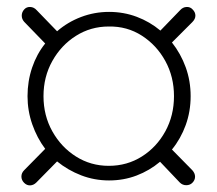

<svg xmlns="http://www.w3.org/2000/svg" viewBox="-20 -528 640 565"><path d="M51 10Q43 2 43 -8.5Q43 -19 51 -27L113 -90Q89 -122 75 -162Q61 -202 61 -245Q61 -289 74.5 -329Q88 -369 113 -400L51 -464Q44 -472 44 -482Q44 -492 51 -500Q58 -508 69 -507.5Q80 -507 88 -498L148 -436Q179 -463 218.5 -478Q258 -493 301 -493Q344 -493 382.5 -478.5Q421 -464 452 -438L510 -498Q518 -507 529 -507.5Q540 -508 547 -500Q555 -492 555 -482Q555 -472 546 -463L486 -403Q512 -370 526.5 -330Q541 -290 541 -245Q541 -200 526.5 -160Q512 -120 486 -88L546 -27Q554 -18 554 -8Q554 2 546 10Q539 17 528 17Q517 17 509 9L451 -52Q420 -26 382 -11.5Q344 3 301 3Q258 3 219 -12Q180 -27 148 -53L87 9Q79 17 69 17.5Q59 18 51 10ZM300 -40Q354 -40 397.5 -67.5Q441 -95 466.5 -141.5Q492 -188 492 -245Q492 -302 466.5 -348.5Q441 -395 397.5 -423Q354 -451 300 -450Q247 -450 203.5 -422.5Q160 -395 134 -348.5Q108 -302 108 -245Q108 -188 134 -141.5Q160 -95 203.5 -67.5Q247 -40 300 -40Z"/></svg>

Font: Nunito ExtraLight ExtraLight
Style: Regular
Weight: 250
Version: Version 3.602